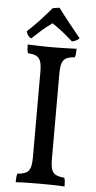

<svg xmlns="http://www.w3.org/2000/svg" viewBox="-59 -908 472 947"><g transform="rotate(5 177.0 -435.0)"><path d="M130 -549Q130 -583 124 -601Q118 -619 103 -627Q88 -635 61 -636Q58 -644 57 -655Q56 -666 56 -679Q75 -678 94.5 -677.5Q114 -677 135 -676.5Q156 -676 177 -676Q199 -676 219 -676.5Q239 -677 258.5 -677.5Q278 -678 298 -679Q298 -666 297 -655Q296 -644 293 -636Q267 -635 251.5 -627Q236 -619 230 -601Q224 -583 224 -549V-127Q224 -94 230 -75.5Q236 -57 251.5 -49.5Q267 -42 293 -40Q296 -32 297 -21.5Q298 -11 298 3Q268 1 237 0.5Q206 0 177 0Q148 0 115 0.5Q82 1 56 3Q56 -11 57 -21.5Q58 -32 61 -40Q88 -42 103 -49.5Q118 -57 124 -75.5Q130 -94 130 -127ZM70 -710Q60 -715 54 -724Q48 -733 46 -744Q76 -771 106 -803.5Q136 -836 163 -868Q176 -870 183.5 -871.5Q191 -873 197 -873Q221 -840 249 -805Q277 -770 308 -732Q303 -725 292.5 -720Q282 -715 272 -713Q248 -735 220.5 -756.5Q193 -778 169 -794Q141 -774 116.5 -752.5Q92 -731 70 -710Z"/></g></svg>

Font: Vollkorn
Style: Regular
Weight: 400
Designer: Friedrich Althausen
Foundry: Friedrich Althausen
Version: Version 5.001